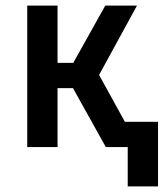

<svg xmlns="http://www.w3.org/2000/svg" viewBox="-20 -524 583 684"><path d="M77 0H185V-210H240L357 0H435V140H543V-90H425L333 -257L468 -504H355L241 -300H185V-504H77Z"/></svg>

Font: Finlandica Medium
Style: Regular
Weight: 500
Designer: Niklas Ekholm, Juho Hiilivirta, Jaakko Suomalainen
Foundry: Helsinki Type Studio
Version: Version 2.000;Glyphs 3.2 (3202)